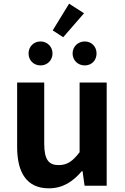

<svg xmlns="http://www.w3.org/2000/svg" viewBox="-20 -1008 677 1042"><path d="M73 -210C73 -70 126 14 245 14C322 14 376 -23 424 -79H428L439 0H559V-560H412V-182C374 -132 344 -112 298 -112C244 -112 220 -142 220 -229V-560H73ZM374 -718C374 -681 402 -653 440 -653C478 -653 504 -681 504 -718C504 -754 478 -783 440 -783C402 -783 374 -754 374 -718ZM200 -653C237 -653 265 -681 265 -718C265 -754 237 -783 200 -783C162 -783 135 -754 135 -718C135 -681 162 -653 200 -653ZM266 -843 323 -806 436 -936 355 -988Z"/></svg>

Font: Kinto Sans
Style: Bold
Weight: 700
Designer: Authors: Ryoko NISHIZUKA  (kana & ideographs); Paul D. Hunt (Latin, Greek & Cyrillic); Wenlong ZHANG  (bopomofo); Sandol
Foundry: Adobe Systems Incorporated, ookami Inc.
Version: Version 0.001